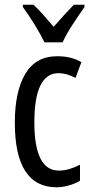

<svg xmlns="http://www.w3.org/2000/svg" viewBox="-20 -786 387 816"><path d="M221 10Q43 10 43 -265Q43 -397 87.5 -472Q132 -547 223 -547Q255 -547 280 -540.5Q305 -534 326 -522L301 -455Q263 -475 229 -475Q126 -475 126 -266Q126 -61 230 -61Q252 -61 274.5 -67.5Q297 -74 320 -86V-18Q299 -5 271.5 2.5Q244 10 221 10ZM169 -606Q153 -639 128 -680Q103 -721 77 -756V-766H122Q141 -749 163.5 -723.5Q186 -698 208 -672Q234 -702 251.5 -721Q269 -740 294 -766H339V-756Q317 -725 289.5 -683Q262 -641 246 -606Z"/></svg>

Font: Noto Sans Khmer UI ExtraCondensed
Style: Regular
Weight: 400
Width: 2
Designer: Danh Hong and the Monotype Design Team
Foundry: Monotype Imaging Inc.
Version: Version 2.002; ttfautohint (v1.8.4.7-5d5b)